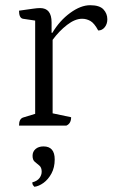

<svg xmlns="http://www.w3.org/2000/svg" viewBox="-20 -482 432 737"><path d="M53 0Q53 -26 69 -31L115 -45V-403L68 -410Q53 -413 53 -441Q89 -446 106 -448.5Q123 -451 134 -451Q178 -451 178 -396V-356H181Q209 -403 249.5 -432.5Q290 -462 326 -462Q362 -462 377 -446Q392 -430 392 -408Q392 -390 382 -377.5Q372 -365 357 -365Q342 -393 327 -401.5Q312 -410 295 -410Q268 -410 237.5 -386.5Q207 -363 182 -329V-47L253 -32Q253 -8 235 0ZM112 235Q109 232 106.5 228.5Q104 225 104 218Q123 213 131.5 201.5Q140 190 140 177Q140 161 131 153.5Q122 146 113.5 139Q105 132 105 116Q105 100 116.5 90Q128 80 147 80Q190 80 190 130Q190 161 177.5 184Q165 207 147 220Q129 233 112 235Z"/></svg>

Font: Petrona Light
Style: Regular
Weight: 300
Designer: Ringo R. Seeber
Foundry: Ringo R. Seeber
Version: Version 2.001; ttfautohint (v1.8.3)